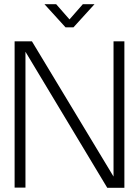

<svg xmlns="http://www.w3.org/2000/svg" viewBox="-20 -900 666 920"><path d="M576 0H494L102 -652V-1H50V-702H133L524 -54V-702H576ZM294 -769 193 -880H249L313 -807L377 -880H433L332 -769Z"/></svg>

Font: Kulim Park ExtraLight
Style: Regular
Weight: 275
Designer: Noponies / Dale Sattler
Foundry: Noponies
Version: Version 1.000; ttfautohint (v1.8.3)